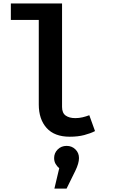

<svg xmlns="http://www.w3.org/2000/svg" viewBox="-20 -780 655 1117"><path d="M341 -760V-157.9Q341 -122.6 362.1 -107.7Q383.1 -92.8 417.9 -92.8Q440 -92.8 460.5 -97.7Q481 -102.6 499.5 -109.7L532.8 -17.4Q507.2 -4.1 470.5 5.6Q433.8 15.4 385.6 15.4Q296.9 15.4 251.3 -35.4Q205.6 -86.2 205.6 -172.3V-664.1H43.1V-760ZM367.7 68.7Q397.9 68.7 418.7 89Q439.5 109.2 439.5 139.5Q439.5 170.3 417.9 214.4L367.2 317.4H296.4L324.6 198.5Q311.8 188.2 303.3 173.3Q294.9 158.5 294.9 139.5Q294.9 110.3 315.6 89.5Q336.4 68.7 367.7 68.7Z"/></svg>

Font: Fira Code SemiBold
Style: Regular
Weight: 600
Designer: Carrois Corporate, Edenspiekermann AG, Nikita Prokopov
Foundry: Carrois Corporate, Edenspiekermann AG, Nikita Prokopov
Version: Version 6.002